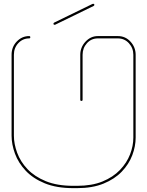

<svg xmlns="http://www.w3.org/2000/svg" viewBox="-20 -965 763 995"><path d="M360 10Q273 10 212 -15Q151 -40 113 -80.5Q75 -121 57.5 -169Q40 -217 40 -262V-681Q40 -722 67 -750Q94 -778 131 -778Q137 -778 137 -772Q137 -766 131 -766Q98 -766 75 -741.5Q52 -717 52 -681V-262Q52 -219 69 -173Q86 -127 122.5 -88.5Q159 -50 217.5 -26Q276 -2 360 -2H380Q456 -2 511 -24.5Q566 -47 601.5 -84Q637 -121 654 -165Q671 -209 671 -252V-681Q671 -716 648 -741Q625 -766 591 -766H487Q453 -766 430.5 -741Q408 -716 408 -681V-448Q408 -442 402 -442Q396 -442 396 -448V-681Q396 -720 423 -749Q450 -778 487 -778H591Q630 -778 656.5 -749Q683 -720 683 -681V-252Q683 -207 665.5 -160.5Q648 -114 611 -75.5Q574 -37 516.5 -13.5Q459 10 380 10ZM266 -837Q263 -836 260 -837Q257 -838 257 -842Q257 -846 261 -848L458 -944Q462 -946 465.5 -945Q469 -944 469 -940Q469 -936 465 -934Z"/></svg>

Font: Moirai One
Style: Regular
Weight: 400
Designer: Jiyeon Park
Foundry: JAMO
Version: Version 1.000; ttfautohint (v1.8.4.7-5d5b);gftools[0.9.29]